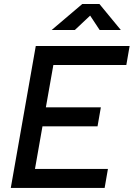

<svg xmlns="http://www.w3.org/2000/svg" viewBox="-20 -918 653 938"><path d="M32.7 0 154.8 -693.4H613.3L597.2 -600.6H240.7L204.1 -393.6H472.7L456.5 -300.8H187.5L150.9 -92.8H507.3L491.2 0ZM232.4 -771.5 381.8 -898.4H465.8L570.3 -771.5H466.8L420.4 -841.8L345.7 -771.5Z"/></svg>

Font: Cascadia Code NF
Style: Italic
Weight: 400
Italic angle: -10°
Monospace: yes
Designer: Aaron Bell
Foundry: Saja Typeworks
Version: Version 2404.023; ttfautohint (v1.8.4)